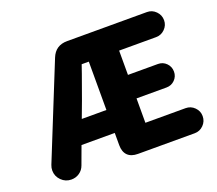

<svg xmlns="http://www.w3.org/2000/svg" viewBox="-126 -930 1259 1113"><g transform="rotate(-20 504.0 -373.5)"><path d="M48.8 -79.1Q48.8 -95.7 55.2 -111.8L288.1 -689Q314.5 -754.9 386.2 -754.9H878.9Q910.6 -754.9 933.3 -731.9Q956.1 -709 956.1 -676.8Q956.1 -645.5 933.3 -622.8Q910.6 -600.1 878.9 -600.1H650.9V-450.2H835.9Q866.2 -450.2 887.2 -429Q908.2 -407.7 908.2 -377Q908.2 -347.2 887.2 -326.2Q866.2 -305.2 835.9 -305.2H650.9V-154.8H898.9Q930.7 -154.8 953.4 -132.1Q976.1 -109.4 976.1 -78.1Q976.1 -45.9 953.4 -22.9Q930.7 0 898.9 0H548.8Q507.3 0 485.6 -21.7Q463.9 -43.5 463.9 -85V-160.2H258.8L217.8 -48.8Q208.5 -22.9 186.5 -7.6Q164.6 7.8 136.2 7.8Q100.1 7.8 74.5 -17.8Q48.8 -43.5 48.8 -79.1ZM312 -301.8H463.9V-600.1H419.9L401.9 -547.9L349.1 -400.9Z"/></g></svg>

Font: Jellee Roman
Style: Bold
Weight: 700
Designer: Alfredo Marco Pradil
Foundry: Alfredo Marco Pradil and JAM Design
Version: Version 1.000